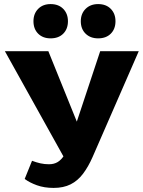

<svg xmlns="http://www.w3.org/2000/svg" viewBox="-20 -909 700 941"><path d="M243 12Q197 12 161 -1Q125 -14 101 -32L137 -121Q158 -113 178 -108.5Q198 -104 220 -104Q245 -104 263 -115Q281 -126 296 -150Q311 -174 323 -212L471 -658H660L434 -140Q413 -92 387 -57.5Q361 -23 326 -5.5Q291 12 243 12ZM310 -108 4 -658H217L407 -188ZM228 -721Q190 -721 167 -744Q144 -767 144 -805Q144 -842 167 -865.5Q190 -889 228 -889Q267 -889 290 -865.5Q313 -842 313 -805Q313 -767 290 -744Q267 -721 228 -721ZM461 -721Q423 -721 399.5 -744Q376 -767 376 -805Q376 -842 399.5 -865.5Q423 -889 461 -889Q500 -889 523 -865.5Q546 -842 546 -805Q546 -767 523 -744Q500 -721 461 -721Z"/></svg>

Font: Ysabeau Infant Black
Style: Regular
Weight: 900
Designer: Christian Thalmann (Catharsis Fonts)
Version: Version 2.001;gftools[0.9.30]; featfreeze: ss01,ss02,lnum